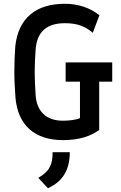

<svg xmlns="http://www.w3.org/2000/svg" viewBox="-20 -732 641 1018"><path d="M317 11C403 10 460 -10 506 -43V-299H575V-401H328V-299H404V-106C383 -96 346 -92 313 -92C225 -92 175 -142 169 -226C166 -274 164 -309 164 -350C164 -391 166 -427 169 -470C176 -563 227 -609 324 -609C384 -609 428 -596 472 -558L507 -651C459 -690 395 -712 324 -712C173 -712 77 -638 61 -486C58 -447 56 -392 56 -350C56 -308 59 -253 62 -214C75 -68 164 12 317 11ZM183 211 234 266C314 230 350 167 350 75H259C259 141 243 176 183 211Z"/></svg>

Font: Finlandica Medium
Style: Regular
Weight: 500
Designer: Niklas Ekholm, Juho Hiilivirta, Jaakko Suomalainen
Foundry: Helsinki Type Studio
Version: Version 2.000;Glyphs 3.2 (3202)